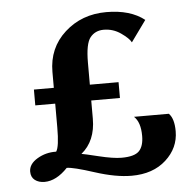

<svg xmlns="http://www.w3.org/2000/svg" viewBox="-45 -602 660 653"><g transform="rotate(-5 285.0 -276.0)"><path d="M73 -262V-316H141V-370Q141 -452 199 -504.5Q257 -557 341 -557Q423 -557 471 -519L419 -447Q412 -461 385.5 -479.5Q359 -498 327 -498Q298 -498 281 -477Q264 -456 264 -391V-316H362V-262H264V-200Q264 -124 215 -84Q223 -83 272.5 -71Q322 -59 350 -59Q394 -59 410 -75.5Q426 -92 426 -127Q426 -174 404 -194H523Q541 -176 541 -133Q541 -76 496.5 -35.5Q452 5 379 5Q325 5 254 -18Q183 -41 161 -41Q122 0 82 0Q62 0 49 -10Q36 -20 36 -39Q36 -65 65.5 -82.5Q95 -100 130 -99Q141 -115 141 -181V-262Z"/></g></svg>

Font: Aikya
Style: Bold
Weight: 700
Designer: Neelakash Kshetrimayum (Latin subset based on Merriweather by Eben Sorkin)
Foundry: Brand New Type
Version: Version 1.00 b005